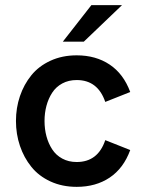

<svg xmlns="http://www.w3.org/2000/svg" viewBox="-20 -717 561 746"><path d="M278 9Q221.5 9 176 -12Q130.5 -33 101.8 -68.8Q73 -104.5 57.5 -150.2Q42 -196 42 -247Q42 -298 57.5 -343.5Q73 -389 101.8 -424.5Q130.5 -460 176 -481Q221.5 -502 278 -502Q352.5 -502 406.2 -466Q460 -430 486 -359.5L389 -321Q360 -406 278 -406Q246.5 -406 222 -392.8Q197.5 -379.5 182.8 -356.8Q168 -334 160.5 -306Q153 -278 153 -247Q153 -215.5 160.5 -187.5Q168 -159.5 182.8 -136.8Q197.5 -114 222 -100.8Q246.5 -87.5 278 -87.5Q360.5 -87.5 389 -172.5L486 -134Q460 -63 406.2 -27Q352.5 9 278 9ZM224 -555 335 -697H454L305.5 -555Z"/></svg>

Font: HK Grotesk SemiBold
Style: Regular
Weight: 600
Designer: Alfredo Marco Pradil
Foundry: Hanken Design Co.
Version: Version 3.001;FEAKit 1.0